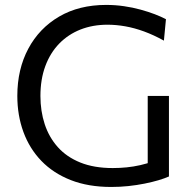

<svg xmlns="http://www.w3.org/2000/svg" viewBox="-20 -746 773 777"><path d="M430 10.6Q337.2 10.6 266.4 -17.2Q195.6 -45 147.4 -94.9Q99.3 -144.9 74.7 -212.1Q50.1 -279.4 50.1 -357.9Q50.1 -465.5 94.4 -548.7Q138.7 -631.8 219.5 -679Q300.2 -726.1 409.4 -726.1Q446.9 -726.1 482.1 -720.9Q517.4 -715.8 548.7 -707.1Q580 -698.5 606.3 -688.5Q632.6 -678.4 651.6 -668.3L643.3 -581.6Q602.1 -604.4 563 -618.7Q523.8 -633 486.9 -639.5Q449.9 -646 415.1 -646Q355.4 -646 305.7 -626.5Q256.1 -606.9 219.6 -569.5Q183.2 -532 163.4 -478.5Q143.6 -425 143.6 -357.6Q143.6 -296.5 160.9 -243.6Q178.2 -190.7 213.9 -150.7Q249.6 -110.7 305 -88.3Q360.5 -65.9 436.3 -65.9Q464.5 -65.9 492.4 -68.7Q520.3 -71.5 547.7 -77.7Q575.1 -83.9 601.6 -93.6Q628 -103.3 652.9 -117L663.7 -31.8Q646.5 -24.2 621.2 -16.6Q595.8 -9.1 564.9 -2.9Q534 3.3 499.8 7Q465.6 10.6 430 10.6ZM577.8 -30.4Q577.8 -83.5 577.8 -122.9Q577.8 -162.4 577.8 -201.9Q577.8 -248.8 577.8 -284.8Q577.8 -320.8 577.8 -357.8H663.7Q663.7 -320.8 663.7 -284.8Q663.7 -248.8 663.7 -201.9Q663.7 -162.4 663.7 -123.1Q663.7 -83.9 663.7 -31.8Z"/></svg>

Font: Commissioner Thin
Style: Regular
Weight: 100
Designer: Kostas Bartsokas
Foundry: Kostas Bartsokas
Version: Version 1.001;gftools[0.9.23]